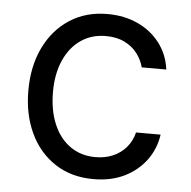

<svg xmlns="http://www.w3.org/2000/svg" viewBox="-45 -598 652 654"><g transform="rotate(5 281.0 -271.0)"><path d="M297.9 11.7Q221.7 11.7 166.3 -24.7Q110.8 -61 80.8 -124.5Q50.8 -188 50.8 -269.5Q50.8 -353 81.5 -416.7Q112.3 -480.5 167.7 -516.6Q223.1 -552.7 296.9 -552.7Q354.5 -552.7 400.6 -531.5Q446.8 -510.3 476.3 -471.7Q505.9 -433.1 512.7 -381.8H428.7Q422.4 -406.7 405.8 -428.7Q389.2 -450.7 362.1 -464.1Q335 -477.5 297.9 -477.5Q249 -477.5 212.4 -452.1Q175.8 -426.8 155.3 -380.6Q134.8 -334.5 134.8 -272.5Q134.8 -209.5 154.8 -162.4Q174.8 -115.2 211.7 -89.4Q248.5 -63.5 297.9 -63.5Q331.1 -63.5 357.7 -75Q384.3 -86.4 402.8 -107.9Q421.4 -129.4 428.7 -159.2H512.7Q505.9 -110.8 477.8 -72.3Q449.7 -33.7 404.1 -11Q358.4 11.7 297.9 11.7Z"/></g></svg>

Font: Inter V
Style: 
Weight: 400
Designer: Rasmus Andersson
Foundry: rsms
Version: Version 4.000;git-a3f224843